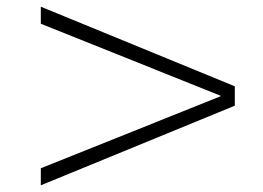

<svg xmlns="http://www.w3.org/2000/svg" viewBox="-20 -577 785 574"><path d="M102 -23V-74L639 -289V-291L102 -506V-557L682 -319V-261Z"/></svg>

Font: M PLUS 1 Light
Style: Regular
Weight: 300
Designer: Coji Morishita
Foundry: UNDERFOREST DESIGN
Version: Version 1.001